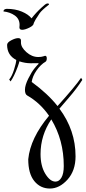

<svg xmlns="http://www.w3.org/2000/svg" viewBox="-37 -559 495 1108"><path d="M331 399Q331 249 259 130Q197 222 197 330Q197 399 224.5 444Q252 489 283 489Q304 489 317.5 466Q331 443 331 399ZM186 -191Q186 -195 179 -194.5Q172 -194 140 -194Q108 -194 75 -205Q75 -201 65 -173Q44 -117 24 -89L16 -100Q32 -119 44 -157Q56 -195 57 -213Q4 -240 4 -300Q4 -314 28 -326.5Q52 -339 68 -339Q84 -339 84 -325V-313Q84 -286 115.5 -258Q147 -230 184 -230Q201 -230 211.5 -233.5Q222 -237 223 -237Q233 -237 233 -222.5Q233 -208 226 -203Q198 -187 174 -152.5Q150 -118 146 -86Q239 -18 295 53Q397 -60 431 -110L438 -98Q406 -48 360.5 4.5Q315 57 306 68Q399 193 399 343Q399 426 352.5 477.5Q306 529 251 529Q196 529 161 486Q126 443 126 360Q138 238 246 109Q194 34 120 -8Q107 -15 107 -41Q107 -67 126.5 -106Q146 -145 163.5 -166Q181 -187 186 -191ZM-17 -493Q-17 -506 1 -508Q51 -508 89 -492Q127 -476 145 -453Q147 -455 158 -469Q185 -501 222 -532Q230 -539 238 -539Q246 -539 246 -533Q204 -500 192 -483L176 -458Q171 -452 165 -440L158 -426Q158 -412 132.5 -399.5Q107 -387 91 -387Q75 -387 75 -401Q76 -406 76 -415Q76 -450 48.5 -469.5Q21 -489 -17 -493Z"/></svg>

Font: Mr Bedfort
Style: Regular
Weight: 400
Designer: Alejandro Paul
Foundry: Alejandro Paul
Version: Version 1.000